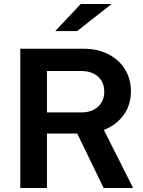

<svg xmlns="http://www.w3.org/2000/svg" viewBox="-20 -945 720 965"><path d="M82 0V-700H401Q471 -700 524.5 -672.5Q578 -645 608 -597Q638 -549 638 -486Q638 -417 601 -366.5Q564 -316 502 -292L649 0H501L368 -274H216V0ZM216 -380H389Q441 -380 472.5 -408.5Q504 -437 504 -484Q504 -532 472.5 -560Q441 -588 389 -588H216ZM258 -789 386 -925H541L368 -789Z"/></svg>

Font: Red Hat Text SemiBold
Style: Regular
Weight: 600
Designer: Pentagram, MCKL
Foundry: MCKL
Version: Version 1.030